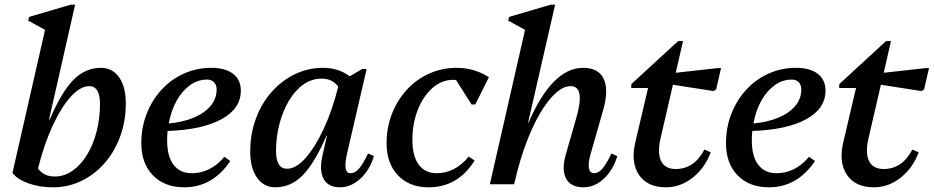

<svg xmlns="http://www.w3.org/2000/svg" viewBox="-20 -785 3978 818"><path d="M33 -48 172 -658 100 -697 104 -713 281 -765H300L189 -276H192Q243 -395 293.5 -445.5Q344 -496 410 -496Q459 -496 487.5 -455.5Q516 -415 516 -345Q516 -270 492.5 -205Q469 -140 426.5 -91Q384 -42 327.5 -14.5Q271 13 206 13Q149 13 102 -3.5Q55 -20 33 -48ZM360 -418Q322 -418 281 -372.5Q240 -327 203.5 -247.5Q167 -168 142 -67Q167 -33 212 -33Q255 -33 290.5 -58.5Q326 -84 352 -127.5Q378 -171 392 -226.5Q406 -282 406 -341Q406 -418 360 -418Z M765 13Q681 13 631.5 -38Q582 -89 582 -175Q582 -242 605 -300.5Q628 -359 668.5 -403Q709 -447 763.5 -471.5Q818 -496 880 -496Q940 -496 973 -470.5Q1006 -445 1006 -399Q1006 -322 923.5 -277Q841 -232 694 -227Q692 -207 692 -187Q692 -119 719.5 -83Q747 -47 797 -47Q877 -47 936 -117L961 -99Q886 13 765 13ZM862 -446Q823 -446 789.5 -422Q756 -398 732.5 -356Q709 -314 699 -259Q757 -264 803.5 -283Q850 -302 876.5 -333Q903 -364 903 -404Q903 -423 892 -434.5Q881 -446 862 -446Z M1153 13Q1104 13 1075 -28Q1046 -69 1046 -139Q1046 -214 1070 -279Q1094 -344 1136.5 -392.5Q1179 -441 1235.5 -468.5Q1292 -496 1357 -496Q1422 -496 1470 -460L1523 -491H1542L1458 -128Q1440 -47 1473 -47Q1492 -47 1509 -66Q1526 -85 1548 -131L1573 -120Q1555 -60 1515 -23.5Q1475 13 1428 13Q1378 13 1358.5 -23.5Q1339 -60 1355 -127L1373 -207H1371Q1320 -89 1269.5 -38Q1219 13 1153 13ZM1156 -142Q1156 -66 1203 -66Q1241 -66 1281.5 -111.5Q1322 -157 1359 -236Q1396 -315 1421 -416Q1396 -450 1351 -450Q1308 -450 1272.5 -425Q1237 -400 1211 -356Q1185 -312 1170.5 -257Q1156 -202 1156 -142Z M1806 13Q1724 13 1675.5 -38Q1627 -89 1627 -175Q1627 -242 1650 -300.5Q1673 -359 1713.5 -403Q1754 -447 1808.5 -471.5Q1863 -496 1925 -496Q2001 -496 2063 -456L2005 -340H1989L1923 -444Q1917 -445 1911 -445Q1863 -445 1823.5 -411Q1784 -377 1760.5 -318.5Q1737 -260 1737 -188Q1737 -120 1764 -83.5Q1791 -47 1840 -47Q1919 -47 1977 -118L2002 -101Q1931 13 1806 13Z M2067 0 2217 -658 2145 -697 2149 -713 2326 -765H2345L2230 -263H2232Q2333 -496 2464 -496Q2530 -496 2552 -449Q2574 -402 2550 -317L2496 -128Q2485 -90 2489 -68.5Q2493 -47 2511 -47Q2529 -47 2546 -66Q2563 -85 2585 -131L2610 -120Q2592 -60 2552.5 -23.5Q2513 13 2466 13Q2412 13 2392 -24Q2372 -61 2390 -125L2437 -289Q2473 -418 2411 -418Q2380 -418 2346.5 -387.5Q2313 -357 2281 -302.5Q2249 -248 2221.5 -174.5Q2194 -101 2174 -15L2170 0Z M2817 13Q2739 13 2703 -39Q2667 -91 2686 -176L2741 -410H2669L2670 -427L2869 -610H2890L2859 -475L3039 -495H3052L3031 -404L3020 -397L2847 -424L2794 -195Q2780 -133 2796.5 -99Q2813 -65 2859 -65Q2938 -65 2981 -148L3008 -136Q2983 -69 2931 -28Q2879 13 2817 13Z M3256 13Q3172 13 3122.5 -38Q3073 -89 3073 -175Q3073 -242 3096 -300.5Q3119 -359 3159.5 -403Q3200 -447 3254.5 -471.5Q3309 -496 3371 -496Q3431 -496 3464 -470.5Q3497 -445 3497 -399Q3497 -322 3414.5 -277Q3332 -232 3185 -227Q3183 -207 3183 -187Q3183 -119 3210.5 -83Q3238 -47 3288 -47Q3368 -47 3427 -117L3452 -99Q3377 13 3256 13ZM3353 -446Q3314 -446 3280.5 -422Q3247 -398 3223.5 -356Q3200 -314 3190 -259Q3248 -264 3294.5 -283Q3341 -302 3367.5 -333Q3394 -364 3394 -404Q3394 -423 3383 -434.5Q3372 -446 3353 -446Z M3703 13Q3625 13 3589 -39Q3553 -91 3572 -176L3627 -410H3555L3556 -427L3755 -610H3776L3745 -475L3925 -495H3938L3917 -404L3906 -397L3733 -424L3680 -195Q3666 -133 3682.5 -99Q3699 -65 3745 -65Q3824 -65 3867 -148L3894 -136Q3869 -69 3817 -28Q3765 13 3703 13Z"/></svg>

Font: Platypi
Style: Italic
Weight: 400
Italic angle: -13°
Designer: David Sargent
Foundry: Bolt Cutter Type
Version: Version 1.200; ttfautohint (v1.8.4.7-5d5b)